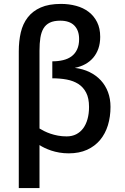

<svg xmlns="http://www.w3.org/2000/svg" viewBox="-20 -762 632 973"><path d="M540 -220.2Q540 -170.4 526.9 -127.4Q513.7 -84.5 487.3 -52.7Q460.9 -21 421.1 -2.9Q381.3 15.1 328.1 15.1Q303.2 15.1 280.8 11.2Q258.3 7.3 239.5 1Q220.7 -5.4 205.6 -12.7Q190.4 -20 180.2 -26.9V190.9H75.2V-502Q75.2 -553.7 85.4 -597.7Q95.7 -641.6 120.6 -673.8Q145.5 -706.1 186.5 -724.1Q227.5 -742.2 289.1 -742.2Q329.6 -742.2 365.7 -732.4Q401.9 -722.7 429 -702.1Q456.1 -681.6 471.9 -650.1Q487.8 -618.7 487.8 -575.2Q487.8 -542 478.5 -515.6Q469.2 -489.3 452.4 -469.5Q435.5 -449.7 411.9 -436.8Q388.2 -423.8 358.9 -418Q400.4 -413.1 433.8 -396.7Q467.3 -380.4 491 -354.7Q514.6 -329.1 527.3 -295.2Q540 -261.2 540 -220.2ZM180.2 -110.8Q190.4 -104.5 204.6 -97.4Q218.8 -90.3 235.8 -84.5Q252.9 -78.6 273.7 -74.7Q294.4 -70.8 317.9 -70.8Q344.7 -70.8 366 -81.5Q387.2 -92.3 401.6 -111.8Q416 -131.3 423.6 -158.9Q431.2 -186.5 431.2 -220.2Q431.2 -264.2 416.7 -292.2Q402.3 -320.3 377.2 -336.4Q352.1 -352.5 318.1 -358.9Q284.2 -365.2 245.1 -365.2V-451.2Q274.9 -451.2 300 -457.3Q325.2 -463.4 343 -476.8Q360.8 -490.2 370.8 -511.7Q380.9 -533.2 380.9 -564Q380.9 -607.9 356.7 -632.6Q332.5 -657.2 285.2 -657.2Q252.9 -657.2 232.4 -647.2Q211.9 -637.2 200.4 -617.9Q189 -598.6 184.6 -570.6Q180.2 -542.5 180.2 -505.9Z"/></svg>

Font: Lorenzo Sans Medium
Style: Regular
Weight: 500
Foundry: Intel Corporation
Version: Version 1.00; ttfautohint (v1.5)